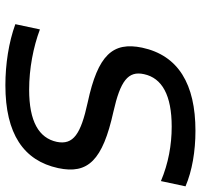

<svg xmlns="http://www.w3.org/2000/svg" viewBox="-36 -682 728 695"><g transform="rotate(90 327.5 -335.0)"><path d="M636 -554 655 -643C599 -667 528 -679 454 -679C285 -679 181 -617 153 -486C131 -380 179 -326 351 -289C466 -264 506 -237 494 -177C480 -112 420 -77 305 -77C229 -77 151 -92 87 -116L68 -27C134 -3 213 9 289 9C465 9 562 -57 589 -182C612 -290 561 -343 385 -382C274 -407 236 -435 249 -493C263 -558 325 -593 439 -593C505 -593 572 -581 636 -554Z"/></g></svg>

Font: LT Wave Mono
Style: Italic
Weight: 400
Designer: Daniel Lyons
Version: Version 2.5 (Glyphs App)